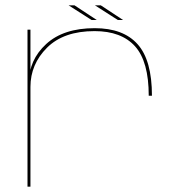

<svg xmlns="http://www.w3.org/2000/svg" viewBox="-20 -699 676 719"><path d="M537 -340.5H549Q549 -473.5 495.2 -533.5Q441.5 -593.5 334.5 -593.5Q217.5 -593.5 152.8 -534Q88 -474.5 88 -388L94 -373.5Q94 -458.5 156.2 -520.5Q218.5 -582.5 334 -582.5Q434.5 -582.5 485.8 -525.5Q537 -468.5 537 -340.5ZM83 0H94V-419.5V-588H83ZM421.5 -624H441L357.5 -679H335.5ZM323 -624H342.5L259 -679H237Z"/></svg>

Font: Anybody Expanded Thin
Style: Regular
Weight: 250
Width: 7
Version: Version 1.113;gftools[0.9.25]